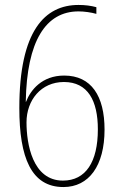

<svg xmlns="http://www.w3.org/2000/svg" viewBox="-20 -796 491 775"><path d="M236 -41C339 -41 402 -127 402 -273C402 -408 349 -491 239 -491C149 -491 103 -432 85 -385H84C88 -631 165 -750 297 -750C320 -750 348 -746 369 -740V-767C347 -773 323 -776 297 -776C161 -776 58 -672 58 -360C58 -160 106 -41 236 -41ZM234 -67C111 -67 87 -216 87 -302C87 -392 146 -465 238 -465C335 -465 375 -389 375 -274C375 -142 326 -67 234 -67Z"/></svg>

Font: Noto Sans Tamil UI Condensed Thin
Style: Regular
Weight: 100
Width: 3
Designer: Jelle Bosma - Monotype Design Team
Foundry: Monotype Imaging Inc.
Version: Version 2.004